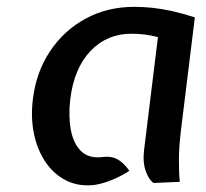

<svg xmlns="http://www.w3.org/2000/svg" viewBox="-20 -548 618 575"><path d="M261.5 6Q216 11 179.2 -7Q142.5 -25 117.5 -61Q92.5 -97 82 -146Q71.5 -195 78.5 -251.5Q88.5 -332.5 130 -394.8Q171.5 -457 236.5 -492.2Q301.5 -527.5 382 -527.5Q410 -527.5 437.5 -524.5Q465 -521.5 495.5 -514.8Q526 -508 563.5 -496L522.5 -162.5Q516 -111 515.8 -71.8Q515.5 -32.5 518.5 -3.5L440 0Q426.5 -8.5 416.8 -34.8Q407 -61 411.5 -99L453 -437Q431 -442.5 412 -444.8Q393 -447 373.5 -447Q300.5 -447 251.2 -395.5Q202 -344 190.5 -251.5Q184.5 -202 192 -160Q199.5 -118 223.2 -95Q247 -72 289.5 -78Q314 -81 332.5 -70.5Q351 -60 367.5 -36.5Q340.5 -19 312.5 -8Q284.5 3 261.5 6Z"/></svg>

Font: Expletus Sans Medium
Style: Italic
Weight: 500
Italic angle: -7°
Version: Version 7.500